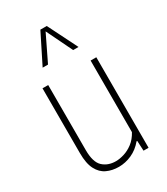

<svg xmlns="http://www.w3.org/2000/svg" viewBox="-201 -896 862 992"><g transform="rotate(-30 230.0 -399.5)"><path d="M207 9Q167.5 9 135.8 -5.8Q104 -20.5 85.5 -56Q67 -91.5 67 -154V-540H101V-152Q101 -79.5 131 -51.8Q161 -24 208 -24Q230 -24 257.2 -32.2Q284.5 -40.5 310.2 -60Q336 -79.5 354 -113V-540H388V0H358L355 -60H351Q322 -25 284 -8Q246 9 207 9ZM121 -632 209 -808H247L335 -632H303L224 -795H232L153 -632Z"/></g></svg>

Font: Encode Sans Condensed Thin
Style: Regular
Weight: 100
Width: 3
Designer: Multiple Designers
Foundry: Impallari Type
Version: Version 3.002